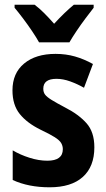

<svg xmlns="http://www.w3.org/2000/svg" viewBox="-20 -786 452 816"><path d="M381 -160Q381 -78 332 -34Q283 10 191 10Q101 10 34 -21V-147Q66 -128 105.5 -115.5Q145 -103 181 -103Q247 -103 247 -152Q247 -166 240 -178Q233 -190 212.5 -203Q192 -216 152 -235Q95 -263 64 -301.5Q33 -340 33 -402Q33 -475 82.5 -516Q132 -557 216 -557Q260 -557 298.5 -546Q337 -535 375 -514L337 -413Q309 -429 278.5 -440Q248 -451 220 -451Q164 -451 164 -409Q164 -394 171.5 -384Q179 -374 199 -361.5Q219 -349 257 -329Q314 -300 347.5 -262.5Q381 -225 381 -160ZM146 -606Q135 -626 116.5 -653.5Q98 -681 78 -707.5Q58 -734 42 -753V-766H127Q147 -751 167.5 -730.5Q188 -710 210 -685Q255 -734 294 -766H378V-753Q363 -734 343.5 -708Q324 -682 305.5 -654.5Q287 -627 275 -606Z"/></svg>

Font: Noto Sans Khmer UI Condensed
Style: Bold
Weight: 700
Width: 3
Designer: Danh Hong and the Monotype Design Team
Foundry: Monotype Imaging Inc.
Version: Version 2.002; ttfautohint (v1.8.4.7-5d5b)